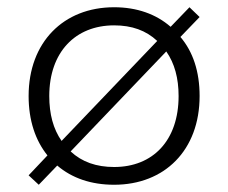

<svg xmlns="http://www.w3.org/2000/svg" viewBox="-20 -500 630 530"><path d="M87 10 138 -43C179 -8 232 10 295 10C434 10 531 -85 531 -235C531 -302 513 -357 478 -398L531 -453L503 -480L451 -426C411 -461 358 -480 295 -480C155 -480 59 -383 59 -235C59 -167 78 -112 111 -71L59 -16ZM116 -235C116 -356 188 -430 295 -430C344 -430 383 -416 414 -387L150 -111C127 -144 116 -185 116 -235ZM295 -39C246 -39 206 -53 175 -82L439 -358C462 -325 473 -284 473 -235C473 -112 402 -39 295 -39Z"/></svg>

Font: Gantari Light
Style: Regular
Weight: 300
Designer: Anugrah Pasau
Foundry: Lafontype
Version: Version 1.000